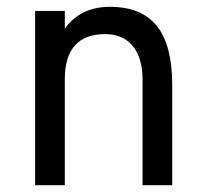

<svg xmlns="http://www.w3.org/2000/svg" viewBox="-20 -543 603 563"><path d="M83 0V-511H170V-459Q193.5 -491.5 226.5 -507.2Q259.5 -523 302 -523Q395 -523 440 -466.8Q485 -410.5 485 -294V0H398V-309Q398 -373.5 369.2 -408.2Q340.5 -443 288 -443Q229.5 -443 199.8 -409.8Q170 -376.5 170 -311V0Z"/></svg>

Font: Undotted
Style: Regular
Weight: 400
Designer: Delve Withrington, Dave Bailey, Thomas Jockin
Foundry: Delve Fonts LLC
Version: Version 4.000